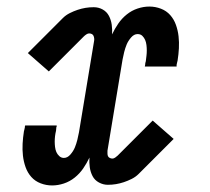

<svg xmlns="http://www.w3.org/2000/svg" viewBox="-20 -558 640 586"><path d="M139 8Q121 8 104 1.5Q87 -5 75.5 -18Q64 -31 58 -48Q52 -65 50 -83Q48 -101 49 -119.5Q50 -138 53 -157Q54 -160 54.5 -163Q55 -166 56 -170Q56 -171 56 -172.5Q56 -174 57 -175H153Q153 -174 153 -172.5Q153 -171 152 -170Q152 -167 151.5 -164.5Q151 -162 151 -159Q149 -151 148 -142.5Q147 -134 147 -126Q147 -118 148 -109.5Q149 -101 152 -94Q155 -87 161 -81.5Q167 -76 175 -76Q186 -76 195 -86.5Q204 -97 208.5 -108Q213 -119 216 -131Q219 -143 221 -154L267 -432Q268 -436 267.5 -440.5Q267 -445 265.5 -448.5Q264 -452 260.5 -454Q257 -456 252 -456Q248 -456 243.5 -453Q239 -450 236 -447L129 -340L65 -396L172 -503Q181 -512 193 -518Q205 -524 217 -528Q229 -532 241 -534Q253 -536 266 -536Q281 -536 293.5 -529Q306 -522 312.5 -509.5Q319 -497 321 -482.5Q323 -468 322 -453Q330 -470 341 -486Q352 -502 367 -514Q382 -526 400 -532Q418 -538 436 -538Q454 -538 471 -531.5Q488 -525 499.5 -512Q511 -499 517 -482Q523 -465 525 -447Q527 -429 526 -410.5Q525 -392 522 -373Q521 -370 520.5 -367Q520 -364 519 -360Q519 -359 519 -357.5Q519 -356 519 -355H422Q422 -356 422.5 -357.5Q423 -359 423 -360Q423 -363 423.5 -365.5Q424 -368 425 -371Q426 -379 427 -387.5Q428 -396 428 -404Q428 -412 427 -420.5Q426 -429 423 -436Q420 -443 414.5 -448.5Q409 -454 400 -454Q389 -454 380 -443.5Q371 -433 366.5 -422Q362 -411 359 -399Q356 -387 354 -376L308 -98Q308 -94 308 -89.5Q308 -85 309.5 -81.5Q311 -78 315 -76Q319 -74 323 -74Q327 -74 331.5 -77Q336 -80 339 -83L446 -190L510 -134L403 -27Q394 -18 382 -12Q370 -6 358 -2Q346 2 334 4Q322 6 309 6Q295 6 282 -1Q269 -8 262.5 -20.5Q256 -33 254 -47.5Q252 -62 253 -77Q245 -60 234 -44Q223 -28 208 -16Q193 -4 175 2Q157 8 139 8Z"/></svg>

Font: Iosevka Slab Medium Extended
Style: Italic
Weight: 500
Width: 7
Italic angle: -9°
Monospace: yes
Designer: Belleve Invis
Foundry: Belleve Invis
Version: Version 11.1.0; ttfautohint (v1.8.3)